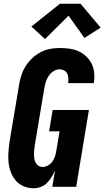

<svg xmlns="http://www.w3.org/2000/svg" viewBox="-20 -1000 559 1028"><path d="M160 8Q132 8 107 -2.5Q82 -13 65 -32.5Q48 -52 38.5 -77Q29 -102 26 -128.5Q23 -155 25 -183.5Q27 -212 31 -240L82 -545Q86 -570 94 -595.5Q102 -621 116.5 -644.5Q131 -668 151.5 -687.5Q172 -707 196.5 -720Q221 -733 247 -738Q273 -743 299 -743Q325 -743 351 -739.5Q377 -736 399.5 -726Q422 -716 440.5 -699Q459 -682 470 -660Q481 -638 484 -612Q487 -586 483 -560Q482 -559 482 -557.5Q482 -556 482 -555H345Q345 -556 345 -556.5Q345 -557 345 -557Q347 -570 346 -583Q345 -596 339.5 -606.5Q334 -617 323 -623Q312 -629 299 -629Q282 -629 266 -618.5Q250 -608 240 -592.5Q230 -577 225 -560Q220 -543 217 -526L166 -221Q164 -209 163 -197Q162 -185 162 -173Q162 -161 164 -149.5Q166 -138 171.5 -128Q177 -118 186.5 -112Q196 -106 208 -106Q223 -106 237 -114Q251 -122 260 -134.5Q269 -147 274 -161.5Q279 -176 281 -190L299 -297H243L262 -411H456L388 0H260L275 -88Q267 -70 256.5 -52.5Q246 -35 231.5 -20.5Q217 -6 198 1Q179 8 160 8ZM221 -791 148 -858 301 -980H411L519 -852L432 -797L347 -916Z"/></svg>

Font: Iosevka Curly Heavy Oblique
Style: Regular
Weight: 900
Italic angle: -9°
Monospace: yes
Designer: Belleve Invis
Foundry: Belleve Invis
Version: Version 11.1.0; ttfautohint (v1.8.3)